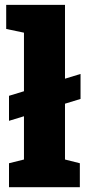

<svg xmlns="http://www.w3.org/2000/svg" viewBox="-20 -782 359 802"><path d="M17.6 0V-100.1L80.1 -115.7V-645.5L5.9 -661.1V-761.7H251.5V-115.7L313.5 -100.1V0ZM17.6 -277.3V-381.8L316.4 -473.1V-368.7Z"/></svg>

Font: Roboto Slab Black
Style: Regular
Weight: 900
Designer: Google
Version: Version 2.000; ttfautohint (v1.8.1.43-b0c9)